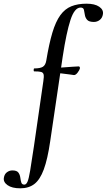

<svg xmlns="http://www.w3.org/2000/svg" viewBox="-145 -746 578 1041"><path d="M-35 275Q-80 275 -104 258Q-128 241 -124 218Q-121 198 -107.5 188Q-94 178 -78 178Q-54 178 -45.5 189.5Q-37 201 -35 216.5Q-33 232 -29.5 243.5Q-26 255 -13 255Q-3 255 4 239.5Q11 224 18.5 179Q26 134 39 47L90 -306Q94 -331 91.5 -342Q89 -353 77.5 -356Q66 -359 41 -359Q37 -359 37.5 -367Q38 -375 41 -375Q73 -375 87.5 -384Q102 -393 106 -418Q121 -509 139 -569Q157 -629 182 -663.5Q207 -698 242 -712Q277 -726 324 -726Q369 -726 393 -709.5Q417 -693 413 -669Q410 -649 396 -638Q382 -627 364 -627Q337 -627 327 -639Q317 -651 315 -666Q313 -681 310 -693Q307 -705 292 -705Q259 -705 237 -637.5Q215 -570 195 -439L127 21Q113 117 92.5 172.5Q72 228 41.5 251.5Q11 275 -35 275ZM256 -339Q255 -339 235 -342Q215 -345 187.5 -348Q160 -351 136 -351L138 -378Q161 -378 191 -380Q221 -382 246.5 -384Q272 -386 281 -386Q286 -386 287.5 -382Q289 -378 288 -374Q286 -366 276 -352.5Q266 -339 256 -339Z"/></svg>

Font: Cormorant
Style: Bold Italic
Weight: 700
Italic angle: -10°
Designer: Christian Thalmann (Catharsis Fonts)
Foundry: Catharsis Fonts
Version: Version 4.000